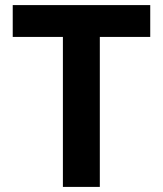

<svg xmlns="http://www.w3.org/2000/svg" viewBox="-20 -734 640 754"><path d="M227 0V-589H30V-714H570V-589H372V0Z"/></svg>

Font: Noto Sans Mono
Style: Bold
Weight: 700
Designer: Monotype Design Team
Foundry: Monotype Imaging Inc.
Version: Version 2.014